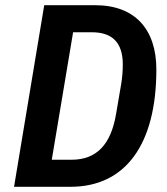

<svg xmlns="http://www.w3.org/2000/svg" viewBox="-20 -718 640 738"><path d="M34 0H251C461 0 581 -161 581 -451C581 -605 499 -698 346 -698H150ZM179 -104 261 -594H333C413 -594 452 -553 452 -470C452 -448 450 -420 446 -396L426 -279C406 -162 351 -104 255 -104Z"/></svg>

Font: IBM Plex Mono SmBld
Style: Italic
Weight: 600
Italic angle: -9.5°
Monospace: yes
Designer: Mike Abbink, Paul van der Laan, Pieter van Rosmalen
Foundry: Bold Monday
Version: Version 2.004